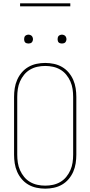

<svg xmlns="http://www.w3.org/2000/svg" viewBox="-20 -1119 540 1147"><path d="M250 8Q224 8 198 2.5Q172 -3 149.5 -16Q127 -29 110 -49Q93 -69 82.5 -93Q72 -117 68 -143Q64 -169 64 -195V-540Q64 -566 68 -592Q72 -618 82.5 -642Q93 -666 110 -686Q127 -706 149.5 -719Q172 -732 198 -737.5Q224 -743 250 -743Q276 -743 302 -737.5Q328 -732 350.5 -719Q373 -706 390 -686Q407 -666 417.5 -642Q428 -618 432 -592Q436 -566 436 -540V-195Q436 -169 432 -143Q428 -117 417.5 -93Q407 -69 390 -49Q373 -29 350.5 -16Q328 -3 302 2.5Q276 8 250 8ZM250 -10Q274 -10 297 -15Q320 -20 340.5 -32Q361 -44 376 -62.5Q391 -81 400.5 -102.5Q410 -124 413.5 -147.5Q417 -171 417 -195V-540Q417 -564 413.5 -587.5Q410 -611 400.5 -632.5Q391 -654 376 -672.5Q361 -691 340.5 -703Q320 -715 297 -720Q274 -725 250 -725Q226 -725 203 -720Q180 -715 159.5 -703Q139 -691 124 -672.5Q109 -654 99.5 -632.5Q90 -611 86.5 -587.5Q83 -564 83 -540V-195Q83 -171 86.5 -147.5Q90 -124 99.5 -102.5Q109 -81 124 -62.5Q139 -44 159.5 -32Q180 -20 203 -15Q226 -10 250 -10ZM350 -859Q345 -859 339.5 -860.5Q334 -862 330.5 -865.5Q327 -869 325.5 -874.5Q324 -880 324 -885Q324 -890 325.5 -895.5Q327 -901 330.5 -904.5Q334 -908 339.5 -910Q345 -912 350 -912Q355 -912 360.5 -910Q366 -908 369.5 -904.5Q373 -901 375 -895.5Q377 -890 377 -885Q377 -880 375 -874.5Q373 -869 369.5 -865.5Q366 -862 360.5 -860.5Q355 -859 350 -859ZM150 -859Q145 -859 139.5 -860.5Q134 -862 130.5 -865.5Q127 -869 125.5 -874.5Q124 -880 124 -885Q124 -890 125.5 -895.5Q127 -901 130.5 -904.5Q134 -908 139.5 -910Q145 -912 150 -912Q155 -912 160.5 -910Q166 -908 169.5 -904.5Q173 -901 175 -895.5Q177 -890 177 -885Q177 -880 175 -874.5Q173 -869 169.5 -865.5Q166 -862 160.5 -860.5Q155 -859 150 -859ZM400 -1081H100V-1099H400Z"/></svg>

Font: Iosevka Thin
Style: Regular
Weight: 100
Monospace: yes
Designer: Belleve Invis
Foundry: Belleve Invis
Version: Version 32.5.0; ttfautohint (v1.8.4)